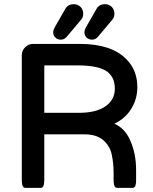

<svg xmlns="http://www.w3.org/2000/svg" viewBox="-20 -903 735 925"><path d="M533.2 -476.6Q533.2 -532.7 493.7 -559.6Q452.1 -587.9 355.5 -587.9H196.3Q194.3 -587.9 193.8 -587.4Q193.4 -586.9 193.4 -585V-359.4H360.4Q459.5 -359.4 504.9 -404.8Q533.2 -433.1 533.2 -476.6ZM635.7 -84V-39.1Q635.7 -23.9 634.5 -17.3Q633.3 -10.7 632.1 -7.6Q630.9 -4.4 627.7 -1.2Q624.5 2 619.1 2H543.9Q538.6 2 534.7 -2Q530.8 -5.9 529.1 -14.9Q527.3 -23.9 527.3 -39.1V-68.4Q527.3 -116.2 518.6 -157.2Q509.8 -200.2 477.1 -228Q444.8 -255.9 385.7 -255.9H193.4V-39.1Q193.4 -23.9 191.4 -14.6Q189 -2.4 181.6 1Q179.2 2 176.8 2H101.6Q96.2 2 92.3 -2Q88.4 -5.9 86.7 -14.9Q85 -23.9 85 -39.1V-636.7Q85 -659.2 101.1 -675.3Q117.2 -691.4 138.7 -691.4H366.2Q515.6 -691.4 587.9 -618.7Q641.6 -565.4 641.6 -483.4Q641.6 -420.9 607.4 -371.1Q579.1 -329.6 531.2 -307.1Q582 -284.2 606.4 -228.5Q635.7 -164.1 635.7 -84ZM386.7 -748Q386.7 -758.3 394.5 -772L444.3 -858.9Q447.8 -865.7 452.6 -870.6Q465.3 -882.8 485.4 -882.8Q504.9 -882.8 518.6 -869.6Q531.2 -856.4 531.2 -837.2Q531.2 -817.9 519 -805.7L452.1 -726.1Q440.4 -711.9 422.9 -711.9Q406.7 -712.4 396.7 -722.4Q386.7 -732.4 386.7 -748ZM236.3 -748Q236.3 -758.3 244.1 -772L293.9 -858.9Q297.4 -865.7 302.2 -870.6Q314.9 -882.8 335 -882.8Q354.5 -882.8 368.2 -869.6Q380.9 -856.4 380.9 -837.2Q380.9 -817.9 368.7 -805.7L301.8 -726.1Q290 -711.9 272.5 -711.9Q256.8 -711.9 246.6 -722.2Q236.3 -732.4 236.3 -748Z"/></svg>

Font: YuPearl-SemiBold
Style: SemiBold
Weight: 600
Designer: Max Yao
Foundry: Max-Everyday
Version: Version 1.011; ttfautohint (v1.8.3)